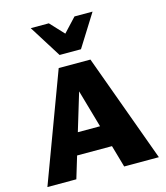

<svg xmlns="http://www.w3.org/2000/svg" viewBox="-132 -1027 973 1128"><g transform="rotate(-15 354.0 -463.5)"><path d="M482 0 323 -556H359L191 0H15L260 -658H453L693 0ZM129 -134 180 -265H485L550 -134ZM285 -731 318 -809 428 -927H538L415 -731ZM285 -731 162 -927H272L382 -809L415 -731Z"/></g></svg>

Font: Ysabeau Infant Black
Style: Regular
Weight: 900
Designer: Christian Thalmann (Catharsis Fonts)
Version: Version 2.001;gftools[0.9.30]; featfreeze: ss01,ss02,lnum